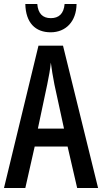

<svg xmlns="http://www.w3.org/2000/svg" viewBox="-20 -943 512 963"><path d="M364 -923H304C300 -874 275 -852 235 -852C194 -852 171 -875 167 -923H107C109 -829 157 -781 234 -781C310 -781 363 -835 364 -923ZM367 0H472L296 -714H173L0 0H107L154 -208H319ZM253 -519 301 -298H170L217 -520C225 -558 232 -597 235 -629C239 -597 245 -559 253 -519Z"/></svg>

Font: Noto Sans Lao ExtraCondensed Medium
Style: Regular
Weight: 500
Width: 2
Designer: Monotype Design Team
Foundry: Monotype Imaging Inc.
Version: Version 2.003